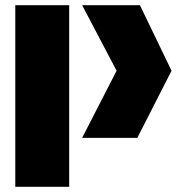

<svg xmlns="http://www.w3.org/2000/svg" viewBox="-20 -721 703 741"><path d="M247 0V-701H39V0ZM430 -448 297 -189H510L642 -448L520 -701H297Z"/></svg>

Font: Radio Edit
Style: P3
Weight: 800
Version: Version 3.001;PS 003.001;hotconv 1.0.70;makeotf.lib2.5.58329